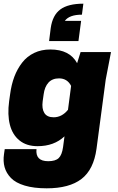

<svg xmlns="http://www.w3.org/2000/svg" viewBox="-40 -814 645 1048"><path d="M228 -589.8 236.8 -660.2Q246.6 -731 289.3 -762.5Q332 -793.9 415 -793.9L407.2 -733.9Q338.4 -733.9 314 -700.2H402.8L388.2 -589.8ZM304.2 -11.2 312 -69.8Q254.9 -16.1 165 -16.1Q105 -16.1 66.4 -47.4Q27.8 -78.6 13.9 -133.3Q0 -188 9.8 -261.2L15.1 -298.8Q22 -352.1 38.3 -395.3Q54.7 -438.5 81.1 -472.4Q107.4 -506.3 146.5 -525.1Q185.5 -543.9 234.9 -543.9Q340.3 -543.9 380.9 -469.2L399.9 -529.8H565.9L537.1 -379.9L486.8 -2Q471.2 111.8 404.8 162.8Q338.4 213.9 214.8 213.9Q144.5 213.9 95 199Q45.4 184.1 19.8 157.5Q-5.9 130.9 -14.9 98.4Q-23.9 65.9 -18.1 26.9L-14.2 0H159.2Q152.3 65.9 223.1 65.9Q262.7 65.9 280.5 48.8Q298.3 31.7 304.2 -11.2ZM331.1 -214.8 348.1 -345.2Q327.1 -386.2 282.2 -386.2Q245.6 -386.2 224.6 -363.3Q203.6 -340.3 198.2 -298.8L192.9 -261.2Q187.5 -220.7 202.1 -197.3Q216.8 -173.8 252.9 -173.8Q297.9 -173.8 331.1 -214.8Z"/></svg>

Font: Cooper Hewitt
Style: Heavy Italic
Weight: 714
Designer: Village Type and Design LLC
Foundry: Cooper Hewitt Smithsonian Design Museum
Version: 1.000